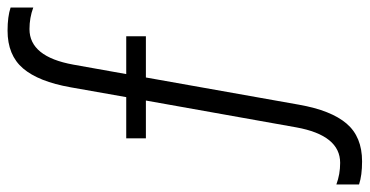

<svg xmlns="http://www.w3.org/2000/svg" viewBox="-331 -466 978 508"><g transform="rotate(-90 158.0 -212.0)"><path d="M-15 257Q-52 257 -76 249V189Q-49 199 -19 199Q54 199 75 83L146 -315H46V-367H155L181 -514Q196 -599 231 -640Q266 -681 331 -681Q368 -681 392 -673V-613Q365 -623 335 -623Q262 -623 241 -507L216 -367H316V-315H207L135 90Q120 175 85 216Q50 257 -15 257Z"/></g></svg>

Font: Hind Mysuru Light
Style: Regular
Weight: 300
Designer: Manushi Parikh, Hitesh Malaviya
Foundry: Indian Type Foundry
Version: Version 0.703;PS 1.0;hotconv 1.0.86;makeotf.lib2.5.63406